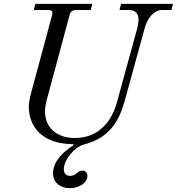

<svg xmlns="http://www.w3.org/2000/svg" viewBox="-20 -732 920 999"><path d="M130 -176C130 -71 202 18 361 18L363 23C307 59 256 109 256 169C256 226 304 247 341 247C404 247 435 210 435 184C435 168 426 156 410 156C396 156 390 160 376 172C368 178 358 183 344 183C328 183 312 174 312 148C312 101 368 32 416 20C547 -14 598 -96 629 -208L733 -586C747 -639 782 -680 824 -680H872L880 -712H610L602 -680H650C691 -680 701 -653 701 -630C701 -620 698 -600 695 -588L588 -198C563 -108 500 -14 369 -14C278 -14 214 -65 214 -154C214 -172 218 -190 223 -211L342 -653C347 -672 357 -680 376 -680H452L460 -712H164L156 -680H232C250 -680 256 -672 251 -653L139 -238C134 -217 130 -195 130 -176Z"/></svg>

Font: Old Standard
Style: Italic
Weight: 400
Italic angle: -15.2°
Designer: Alexey Kryukov <alexios@thessalonica.org.ru>
Version: Version 2.0